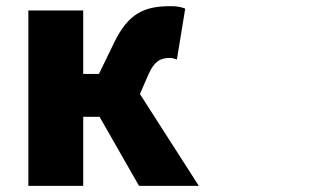

<svg xmlns="http://www.w3.org/2000/svg" viewBox="-20 -563 1040 623"><path d="M72 -529V40H250V-184H303L431 40H625L434 -258L461 -320C482 -368 504 -375 532 -375C540 -375 547 -372 554 -370L581 -535C567 -541 551 -543 534 -543C449 -543 397 -521 350 -424L301 -323H250V-529Z"/></svg>

Font: コーポレート・ロゴ ver3 Bold
Style: Regular
Weight: 700
Designer: [KANA_main] LOGOTYPE.JP [Source Han Sans] Ryoko NISHIZUKA 西塚涼子 (kana, bopomofo & ideographs); Paul D. Hunt (Latin, Greek
Version: Version 12.001;FEAKit 1.0